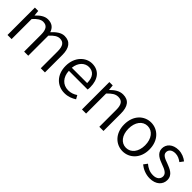

<svg xmlns="http://www.w3.org/2000/svg" viewBox="231 -1609 2676 2676"><g transform="rotate(45 1569.0 -270.5)"><path d="M95 0H176V-395C227 -454 275 -483 317 -483C390 -483 423 -437 423 -333V0H504V-395C556 -454 602 -483 646 -483C718 -483 751 -437 751 -333V0H833V-343C833 -481 779 -554 669 -554C604 -554 547 -511 489 -449C468 -513 424 -554 340 -554C277 -554 219 -512 172 -460H169L161 -540H95Z M1228 13C1303 13 1358 -12 1405 -42L1375 -96C1335 -69 1291 -52 1238 -52C1130 -52 1058 -132 1053 -252H1422C1425 -265 1426 -283 1426 -301C1426 -457 1348 -554 1213 -554C1089 -554 972 -445 972 -269C972 -92 1086 13 1228 13ZM1052 -311C1063 -423 1134 -488 1214 -488C1302 -488 1354 -427 1354 -311Z M1563 0H1644V-395C1700 -453 1741 -483 1798 -483C1873 -483 1905 -437 1905 -333V0H1987V-343C1987 -481 1935 -554 1822 -554C1748 -554 1692 -512 1640 -461H1637L1629 -540H1563Z M2374 13C2506 13 2623 -91 2623 -269C2623 -450 2506 -554 2374 -554C2242 -554 2126 -450 2126 -269C2126 -91 2242 13 2374 13ZM2374 -55C2277 -55 2210 -141 2210 -269C2210 -398 2277 -485 2374 -485C2471 -485 2539 -398 2539 -269C2539 -141 2471 -55 2374 -55Z M2908 13C3033 13 3101 -59 3101 -145C3101 -248 3013 -279 2934 -310C2872 -332 2812 -353 2812 -407C2812 -451 2845 -489 2917 -489C2966 -489 3005 -468 3042 -441L3081 -494C3040 -527 2981 -554 2917 -554C2801 -554 2734 -487 2734 -403C2734 -311 2820 -275 2897 -247C2958 -225 3023 -199 3023 -141C3023 -91 2986 -51 2911 -51C2843 -51 2795 -77 2748 -116L2707 -61C2758 -19 2831 13 2908 13Z"/></g></svg>

Font: Noto Sans CJK JP DemiLight
Style: Regular
Weight: 350
Designer: Ryoko NISHIZUKA (kana & ideographs); Paul D. Hunt (Latin, Greek & Cyrillic); Wenlong ZHANG (bopomofo); Sandoll Communica
Foundry: Adobe Systems Incorporated
Version: Version 1.004;PS 1.004;hotconv 1.0.82;makeotf.lib2.5.63406